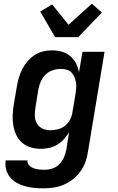

<svg xmlns="http://www.w3.org/2000/svg" viewBox="-20 -802 640 1045"><path d="M216 223Q190 223 165 220.5Q140 218 116 211.5Q92 205 71 193Q50 181 35 163Q20 145 13.5 120.5Q7 96 11 71H130Q128 81 133 90Q138 99 146 104.5Q154 110 163 113.5Q172 117 182.5 119Q193 121 203.5 121.5Q214 122 225 122Q246 122 267 114.5Q288 107 304 90.5Q320 74 328.5 53.5Q337 33 341 12L356 -82Q344 -62 327.5 -44Q311 -26 290.5 -14Q270 -2 247 3Q224 8 202 8Q173 8 146.5 0Q120 -8 100 -25.5Q80 -43 68.5 -67.5Q57 -92 52.5 -119.5Q48 -147 49 -175.5Q50 -204 55 -233L72 -333Q76 -357 83 -380.5Q90 -404 101.5 -426.5Q113 -449 130 -468.5Q147 -488 168 -502Q189 -516 213.5 -522Q238 -528 262 -528Q289 -528 315.5 -521Q342 -514 361.5 -497.5Q381 -481 393.5 -457.5Q406 -434 410 -408L429 -520H549L458 28Q454 55 444 82Q434 109 416.5 132.5Q399 156 375.5 174.5Q352 193 325 204Q298 215 270.5 219Q243 223 216 223ZM253 -93Q273 -93 294 -98Q315 -103 332.5 -116.5Q350 -130 360.5 -149.5Q371 -169 374 -190L391 -290Q393 -306 394.5 -322Q396 -338 393.5 -353Q391 -368 385 -382.5Q379 -397 369 -407.5Q359 -418 343.5 -422.5Q328 -427 312 -427Q290 -427 268 -420Q246 -413 229 -397Q212 -381 202.5 -359.5Q193 -338 189 -317L173 -217Q169 -194 169.5 -171.5Q170 -149 180.5 -130.5Q191 -112 210.5 -102.5Q230 -93 253 -93ZM280 -600 199 -739 264 -778 353 -667 480 -782 507 -758 535 -734 406 -600Z"/></svg>

Font: Iosevka Extended Oblique
Style: Bold
Weight: 700
Width: 7
Italic angle: -9°
Monospace: yes
Designer: Belleve Invis
Foundry: Belleve Invis
Version: Version 32.5.0; ttfautohint (v1.8.4)